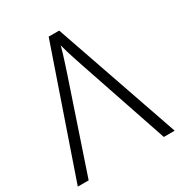

<svg xmlns="http://www.w3.org/2000/svg" viewBox="-169 -832 891 949"><g transform="rotate(-30 276.5 -357.0)"><path d="M306 -714 553 0H491L318 -511Q310 -536 302 -559.5Q294 -583 287.5 -605Q281 -627 276 -647Q271 -627 264.5 -606Q258 -585 250.5 -561.5Q243 -538 234 -511L62 0H0L246 -714Z"/></g></svg>

Font: Noto Sans Display Light
Style: Regular
Weight: 300
Designer: Monotype Design Team
Foundry: Monotype Imaging Inc.
Version: Version 2.003